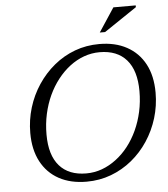

<svg xmlns="http://www.w3.org/2000/svg" viewBox="-58 -913 856 976"><g transform="rotate(-5 370.0 -425.5)"><path d="M162 -246.5Q162 -141 209.8 -86.5Q257.5 -32 347 -32Q388.5 -32 426.8 -46Q465 -60 499.2 -85.8Q533.5 -111.5 561.5 -147.2Q589.5 -183 609.8 -227Q630 -271 641 -321Q652 -371 652 -425Q652 -530.5 604.2 -585.2Q556.5 -640 467 -640Q426 -640 387.2 -626Q348.5 -612 314.5 -586Q280.5 -560 252.5 -524.2Q224.5 -488.5 204.2 -444.8Q184 -401 173 -351Q162 -301 162 -246.5ZM733 -410.5Q733 -343.5 714 -281.2Q695 -219 660 -166Q625 -113 576.8 -73.5Q528.5 -34 469.8 -12Q411 10 345 10Q263.5 10 204.2 -22.2Q145 -54.5 112.8 -115.2Q80.5 -176 80.5 -261Q80.5 -328 99.5 -390.2Q118.5 -452.5 153.8 -505.5Q189 -558.5 237.2 -598.2Q285.5 -638 344 -659.8Q402.5 -681.5 469 -681.5Q550 -681.5 609.2 -649.2Q668.5 -617 700.8 -556.5Q733 -496 733 -410.5ZM477 -739.5 557 -861H671V-852L504 -739.5Z"/></g></svg>

Font: Newsreader 20pt
Style: Italic
Weight: 400
Italic angle: -17°
Version: Version 1.003